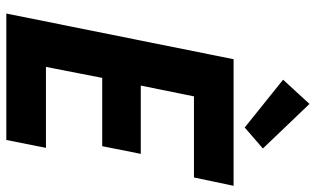

<svg xmlns="http://www.w3.org/2000/svg" viewBox="-216 -784 1000 608"><g transform="rotate(90 284.0 -480.0)"><path d="M167.5 -719.7H568.4L542 -594.2H285.2L251 -425.8H467.3L442.9 -303.7H226.6L191.9 -125.5H448.2L423.3 0H22.9ZM232.4 -876.5 309.1 -960 450.2 -812.5 383.8 -754.9Z"/></g></svg>

Font: Reddit Sans Chocolate
Style: Bold Italic
Weight: 700
Italic angle: -11.25°
Designer: Stephen Hutchings
Version: Version 1.013